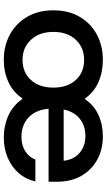

<svg xmlns="http://www.w3.org/2000/svg" viewBox="204 -754 560 1008"><g transform="rotate(90 484.0 -250.0)"><path d="M294.2 10Q220 10 161.2 -22.1Q102.5 -54.2 68.3 -112.5Q34.2 -170.8 34.2 -250Q34.2 -330 68.3 -388.3Q102.5 -446.7 161.2 -478.3Q220 -510 294.2 -510Q358.3 -510 411.2 -486.7Q464.2 -463.3 496.7 -416.7H500.8Q533.3 -464.2 584.2 -487.1Q635 -510 695.8 -510Q763.3 -510 817.1 -481.2Q870.8 -452.5 902.5 -398.3Q934.2 -344.2 934.2 -268.3V-225H550.8Q556.7 -157.5 596.7 -120Q636.7 -82.5 699.2 -82.5Q741.7 -82.5 773.8 -102.5Q805.8 -122.5 817.5 -155.8H932.5Q920.8 -104.2 887.9 -67.1Q855 -30 807.1 -10Q759.2 10 701.7 10Q640 10 587.1 -13.8Q534.2 -37.5 500 -86.7H495.8Q463.3 -38.3 410.8 -14.2Q358.3 10 294.2 10ZM294.2 -88.3Q360 -88.3 400 -132.5Q440 -176.7 440 -250Q440 -324.2 400 -367.9Q360 -411.7 294.2 -411.7Q230 -411.7 188.8 -367.9Q147.5 -324.2 147.5 -250Q147.5 -176.7 188.8 -132.5Q230 -88.3 294.2 -88.3ZM555 -304.2H824.2Q817.5 -359.2 781.7 -388.8Q745.8 -418.3 694.2 -418.3Q640.8 -418.3 603.8 -389.2Q566.7 -360 555 -304.2Z"/></g></svg>

Font: Funnel Display Light Medium
Style: Regular
Weight: 500
Version: Version 1.000